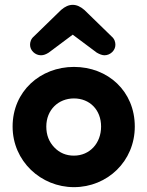

<svg xmlns="http://www.w3.org/2000/svg" viewBox="-20 -756 608 792"><path d="M104 -571C104 -548 125 -528 149 -528C160 -528 170 -532 181 -539L280 -613L379 -539C391 -532 402 -528 411 -528C435 -528 456 -548 456 -571C456 -582 453 -595 440 -606L328 -715C312 -729 296 -736 280 -736C264 -736 248 -729 232 -715L120 -606C107 -595 104 -582 104 -571ZM285 16C423 16 536 -91 536 -234C536 -380 425 -480 285 -480C147 -480 32 -380 32 -234C32 -91 149 16 285 16ZM285 -114C253 -114 226 -125 204 -148C182 -171 171 -199 171 -234C171 -303 221 -350 285 -350C350 -350 397 -303 397 -234C397 -165 350 -114 285 -114Z"/></svg>

Font: Dongle
Style: Bold
Weight: 700
Designer: Yanghee Ryu
Foundry: Yanghee Ryu
Version: Version 2.000